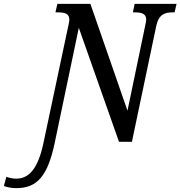

<svg xmlns="http://www.w3.org/2000/svg" viewBox="-174 -734 934 994"><path d="M-89 240C19 240 73 176 109 7L234 -590L442 0H509L635 -600C648 -661 681 -670 720 -670H730L740 -714H523L514 -670H523C557 -670 583 -664 583 -633C583 -626 580 -612 577 -598L486 -161L294 -714H123L113 -670H124C160 -670 185 -664 185 -633C185 -626 183 -613 180 -602L51 6C22 145 -28 191 -90 191C-107 191 -127 187 -141 181L-154 229C-135 236 -114 240 -89 240Z"/></svg>

Font: Noto Serif Condensed Medium
Style: Italic
Weight: 500
Width: 3
Italic angle: -12°
Designer: Monotype Design Team
Foundry: Monotype Imaging Inc.
Version: Version 2.013